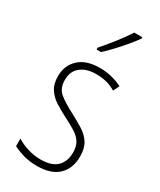

<svg xmlns="http://www.w3.org/2000/svg" viewBox="-197 -830 754 905"><g transform="rotate(30 180.5 -377.0)"><path d="M323 -130Q323 -65 284 -27.5Q245 10 168 10Q126 10 92.5 0Q59 -10 37 -22V-63Q64 -46 98 -35.5Q132 -25 168 -25Q228 -25 256.5 -53Q285 -81 285 -130Q285 -163 272 -184Q259 -205 234 -221Q209 -237 175 -254Q137 -273 107.5 -292Q78 -311 60.5 -338Q43 -365 43 -407Q43 -465 82.5 -502Q122 -539 196 -539Q231 -539 262 -531Q293 -523 318 -510L302 -477Q257 -505 195 -505Q143 -505 111.5 -480Q80 -455 80 -407Q80 -362 109 -338Q138 -314 191 -287Q227 -268 257.5 -249Q288 -230 305.5 -202.5Q323 -175 323 -130ZM296 -757Q280 -734 256.5 -706Q233 -678 208 -651.5Q183 -625 162 -606H138V-616Q170 -653 199.5 -690.5Q229 -728 252 -764H296Z"/></g></svg>

Font: Noto Sans Arabic Cond ExtLt
Style: Regular
Weight: 200
Width: 3
Designer: Monotype Design Team, Nadine Chahine, Nizar Qandah and Khaled Hosny
Foundry: Monotype Imaging Inc.
Version: Version 2.012; ttfautohint (v1.8.4.7-5d5b)